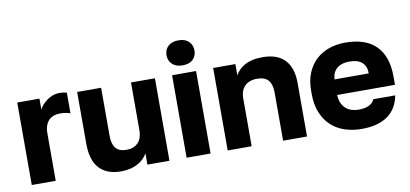

<svg xmlns="http://www.w3.org/2000/svg" viewBox="-70 -972 2594 1215"><g transform="rotate(-10 1227.0 -364.0)"><path d="M50 0H204V-309.3Q204 -331.2 210.1 -350.6Q216.2 -370 228 -384.2Q239.8 -398.3 259.1 -406.6Q278.3 -414.8 305.5 -414.8Q328.8 -414.8 346.9 -410.9Q365 -407 370 -403.7V-537.3Q361.8 -539.2 351.7 -541.2Q341.5 -543.2 325.3 -543.2Q300.2 -543.2 278.6 -535.3Q257 -527.3 239.9 -514.1Q222.8 -500.8 210.3 -486.5Q197.8 -472.2 192.7 -458V-530H50Z M622.3 13.2Q654.5 13.2 681.4 6.8Q708.3 0.5 729.7 -11.2Q751.2 -22.8 767.1 -38.5Q783 -54.2 793 -72.7V0H934.7V-530H781V-220.7Q781 -199.9 775 -180Q769 -160.2 756.2 -145.6Q743.3 -131 724.4 -123.1Q705.6 -115.2 679.8 -115.2Q632.3 -115.2 610.7 -141.8Q589 -168.4 589 -220.7V-530H435V-197.2Q435 -91 483.2 -38.9Q531.5 13.2 622.3 13.2Z M1045 0H1199V-530H1045ZM1122.5 -580Q1165.7 -580 1188.8 -602.5Q1211.8 -624.9 1211.8 -659.9Q1211.8 -694.8 1188.7 -717.8Q1165.6 -740.7 1122.5 -740.7Q1079.3 -740.7 1055.7 -718.1Q1032.2 -695.5 1032.2 -660.3Q1032.2 -625.2 1055.8 -602.6Q1079.4 -580 1122.5 -580Z M1309 0H1463V-310Q1463 -331.4 1469.3 -350.6Q1475.7 -369.8 1488.5 -383.9Q1501.3 -398 1521.6 -406.4Q1542 -414.8 1569.3 -414.8Q1620 -414.8 1642.5 -388.4Q1665 -362 1665 -310V0H1818.7V-344.5Q1818.7 -441 1770.9 -492.1Q1723.2 -543.2 1627.3 -543.2Q1591 -543.2 1563.2 -536.8Q1535.5 -530.5 1513.8 -518.8Q1492.1 -507.2 1476.8 -491.5Q1461.6 -475.8 1451.7 -457.8V-530H1309Z M2169 13.2Q2220.5 13.2 2262.1 2.5Q2303.7 -8.2 2335.2 -30.2Q2366.7 -52.2 2386.1 -84.6Q2405.5 -117 2413.5 -159.5H2272.2Q2264.2 -136.8 2238.5 -123.7Q2212.8 -110.5 2169.4 -110.5Q2147.7 -110.5 2126.4 -116.9Q2105.2 -123.3 2089.3 -137.1Q2073.4 -151 2063.4 -172.3Q2053.3 -193.7 2051.8 -225.5H2423.5V-280.5Q2423.5 -407.8 2356.9 -475.5Q2290.3 -543.2 2158.9 -543.2Q2102.7 -543.2 2054.4 -526.3Q2006.2 -509.5 1970.8 -476.5Q1935.5 -443.5 1915 -394.8Q1894.5 -346.1 1894.5 -279.8V-259.7Q1894.5 -190.6 1915.6 -139.5Q1936.7 -88.4 1973.2 -54.4Q2009.7 -20.3 2060.4 -3.6Q2111.1 13.2 2169 13.2ZM2164 -420.5Q2185.9 -420.5 2205.8 -416Q2225.7 -411.5 2240.4 -400.4Q2255.2 -389.3 2263.8 -371.8Q2272.4 -354.4 2272.3 -325.5H2052.8Q2054.3 -351.8 2063.8 -369.9Q2073.3 -388 2088.7 -399.4Q2104 -410.8 2123.3 -415.6Q2142.6 -420.5 2164 -420.5Z"/></g></svg>

Font: Golos Text VF
Style: Regular
Weight: 400
Designer: A.Korolkova, Vitaly Kuzmin
Foundry: ParaType Ltd
Version: Version 2.005